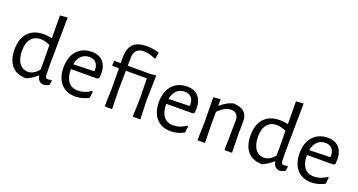

<svg xmlns="http://www.w3.org/2000/svg" viewBox="-43 -1299 3542 1902"><g transform="rotate(20 1728.0 -348.0)"><path d="M424 -98 422 -201 428 -702 349 -695 351 -456C322.3 -462.7 293 -466 263 -466C193 -466 138.5 -445.2 99.5 -403.5C60.5 -361.8 41 -303.3 41 -228C41 -153.3 58.5 -95.8 93.5 -55.5C128.5 -15.2 179 5 245 5C280.3 -8.3 316.7 -31.3 354 -64H361C366.3 -21.3 389.7 2 431 6C449.7 4 468.7 -2.7 488 -14L495 -59L487 -66C475 -62 463.7 -60 453 -60C442.3 -60 435 -62.8 431 -68.5C427 -74.2 424.7 -84 424 -98ZM152 -366.5C176.7 -395.5 210.3 -410 253 -410C281.7 -410 314.3 -401.7 351 -385L353 -195L351 -123C315.7 -82.3 279 -62 241 -62C202.3 -62 171.7 -77.7 149 -109C126.3 -140.3 115 -184.3 115 -241C115 -295.7 127.3 -337.5 152 -366.5Z M633 -230V-233L912 -234L929 -247L931 -293C931 -347 917.2 -389.2 889.5 -419.5C861.8 -449.8 823 -465 773 -465C707 -465 654.7 -443.7 616 -401C577.3 -358.3 558 -300 558 -226C558 -153.3 576.3 -96.2 613 -54.5C649.7 -12.8 700.7 8 766 8C810.7 8 857 -4.3 905 -29L913 -96L904 -101C860.7 -71 816 -56 770 -56C724.7 -56 690.5 -71.2 667.5 -101.5C644.5 -131.8 633 -174.7 633 -230ZM681.5 -377C703.8 -398.3 732 -409 766 -409C794.7 -409 817.5 -400.2 834.5 -382.5C851.5 -364.8 860 -338.7 860 -304L858 -292L638 -286C644.7 -325.3 659.2 -355.7 681.5 -377Z M1394 -684C1346.7 -697.3 1303.7 -704 1265 -704C1199.7 -704 1151.8 -689 1121.5 -659C1091.2 -629 1076 -582 1076 -518V-457H1009L1004 -410L1008 -404H1077L1079 -194L1073 0H1152L1147 -200L1150 -404H1371L1375 -193L1369 0H1449L1443 -199L1449 -460L1443 -463L1396 -457H1150L1151 -533C1151 -571.7 1159.5 -600.2 1176.5 -618.5C1193.5 -636.8 1220 -646 1256 -646C1291.3 -646 1330.7 -635.7 1374 -615L1384 -618Z M1638 -230V-233L1917 -234L1934 -247L1936 -293C1936 -347 1922.2 -389.2 1894.5 -419.5C1866.8 -449.8 1828 -465 1778 -465C1712 -465 1659.7 -443.7 1621 -401C1582.3 -358.3 1563 -300 1563 -226C1563 -153.3 1581.3 -96.2 1618 -54.5C1654.7 -12.8 1705.7 8 1771 8C1815.7 8 1862 -4.3 1910 -29L1918 -96L1909 -101C1865.7 -71 1821 -56 1775 -56C1729.7 -56 1695.5 -71.2 1672.5 -101.5C1649.5 -131.8 1638 -174.7 1638 -230ZM1686.5 -377C1708.8 -398.3 1737 -409 1771 -409C1799.7 -409 1822.5 -400.2 1839.5 -382.5C1856.5 -364.8 1865 -338.7 1865 -304L1863 -292L1643 -286C1649.7 -325.3 1664.2 -355.7 1686.5 -377Z M2322 -375C2335.3 -359.7 2341.7 -338.3 2341 -311L2336 0H2416L2412 -199L2414 -329C2414.7 -372.3 2402 -405.7 2376 -429C2350 -452.3 2311.7 -464 2261 -464C2217.7 -453.3 2175.3 -429.7 2134 -393H2128L2129 -460L2053 -453L2057 -194L2052 0H2131L2127 -201L2128 -327C2174 -374.3 2219 -398 2263 -398C2289 -398 2308.7 -390.3 2322 -375Z M2912 -98 2910 -201 2916 -702 2837 -695 2839 -456C2810.3 -462.7 2781 -466 2751 -466C2681 -466 2626.5 -445.2 2587.5 -403.5C2548.5 -361.8 2529 -303.3 2529 -228C2529 -153.3 2546.5 -95.8 2581.5 -55.5C2616.5 -15.2 2667 5 2733 5C2768.3 -8.3 2804.7 -31.3 2842 -64H2849C2854.3 -21.3 2877.7 2 2919 6C2937.7 4 2956.7 -2.7 2976 -14L2983 -59L2975 -66C2963 -62 2951.7 -60 2941 -60C2930.3 -60 2923 -62.8 2919 -68.5C2915 -74.2 2912.7 -84 2912 -98ZM2640 -366.5C2664.7 -395.5 2698.3 -410 2741 -410C2769.7 -410 2802.3 -401.7 2839 -385L2841 -195L2839 -123C2803.7 -82.3 2767 -62 2729 -62C2690.3 -62 2659.7 -77.7 2637 -109C2614.3 -140.3 2603 -184.3 2603 -241C2603 -295.7 2615.3 -337.5 2640 -366.5Z M3121 -230V-233L3400 -234L3417 -247L3419 -293C3419 -347 3405.2 -389.2 3377.5 -419.5C3349.8 -449.8 3311 -465 3261 -465C3195 -465 3142.7 -443.7 3104 -401C3065.3 -358.3 3046 -300 3046 -226C3046 -153.3 3064.3 -96.2 3101 -54.5C3137.7 -12.8 3188.7 8 3254 8C3298.7 8 3345 -4.3 3393 -29L3401 -96L3392 -101C3348.7 -71 3304 -56 3258 -56C3212.7 -56 3178.5 -71.2 3155.5 -101.5C3132.5 -131.8 3121 -174.7 3121 -230ZM3169.5 -377C3191.8 -398.3 3220 -409 3254 -409C3282.7 -409 3305.5 -400.2 3322.5 -382.5C3339.5 -364.8 3348 -338.7 3348 -304L3346 -292L3126 -286C3132.7 -325.3 3147.2 -355.7 3169.5 -377Z"/></g></svg>

Font: Alegreya Sans
Style: Regular
Weight: 400
Designer: Juan Pablo del Peral
Foundry: Huerta Tipografica
Version: Version 1.000;PS 001.000;hotconv 1.0.70;makeotf.lib2.5.58329